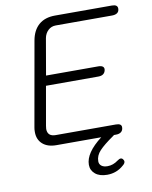

<svg xmlns="http://www.w3.org/2000/svg" viewBox="-97 -772 831 1051"><g transform="rotate(-10 318.5 -246.0)"><path d="M630 -678Q630 -662 619.5 -654Q609 -646 590 -646H277Q252 -646 234.5 -629.5Q217 -613 212 -587L177 -385H468Q485 -385 493 -378Q501 -371 498 -358Q492 -330 458 -330H167L129 -114Q127 -102 127 -97Q127 -55 173 -55H507Q538 -55 538 -35Q538 -18 527.5 -9Q517 0 498 0H487L479 6Q427 42 402 68.5Q377 95 377 127Q377 143 389 152.5Q401 162 423 162Q454 162 482 141Q493 133 500 133Q508 133 513 140Q518 147 518 152Q518 163 505 173Q466 208 413 208Q371 208 347 188Q323 168 323 137Q323 71 416 0H167Q118 0 90.5 -24.5Q63 -49 63 -91Q63 -107 65 -116L148 -585Q158 -641 192 -670.5Q226 -700 282 -700H599Q630 -700 630 -678Z"/></g></svg>

Font: Kodchasan Light
Style: Italic
Weight: 300
Italic angle: -10°
Version: Version 1.000; ttfautohint (v1.6)